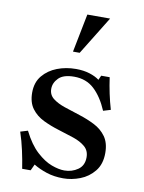

<svg xmlns="http://www.w3.org/2000/svg" viewBox="-83 -778 636 847"><g transform="rotate(10 235.0 -355.0)"><path d="M139 -370Q139 -343 159.5 -327Q180 -311 212.5 -300Q245 -289 281.5 -277.5Q318 -266 350.5 -249.5Q383 -233 403 -205Q423 -177 423 -132Q423 -82 397.5 -50.5Q372 -19 334.5 -4.5Q297 10 259 10Q218 10 184.5 -1Q151 -12 125 -28L112 0H74Q68 -39 59 -80Q50 -121 37 -160L70 -170Q99 -112 133.5 -80.5Q168 -49 200.5 -37Q233 -25 258 -25Q292 -25 318.5 -43.5Q345 -62 345 -99Q345 -129 324.5 -146.5Q304 -164 271.5 -175Q239 -186 202.5 -197Q166 -208 133 -224Q100 -240 79.5 -267.5Q59 -295 59 -339Q59 -385 84 -415Q109 -445 148 -460Q187 -475 232 -475Q266 -475 293 -466.5Q320 -458 337 -445L346 -465H384Q389 -429 396.5 -393.5Q404 -358 414 -324L381 -314Q356 -373 320 -406.5Q284 -440 230 -440Q182 -440 160.5 -418.5Q139 -397 139 -370ZM205 -548 239 -720H341L235 -548Z"/></g></svg>

Font: Brygada 1918 Medium
Style: Regular
Weight: 500
Designer: Mateusz Machalski | Borys Kosmynka | Przemek Hoffer
Foundry: NIEPODLEGLA 2018
Version: Version 3.006